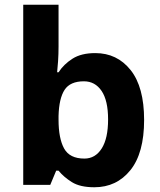

<svg xmlns="http://www.w3.org/2000/svg" viewBox="-20 -780 673 810"><path d="M227 -583Q227 -552 225 -522Q223 -492 221 -475H227Q249 -509 286 -532.5Q323 -556 382 -556Q474 -556 531 -484.5Q588 -413 588 -274Q588 -134 530 -62Q472 10 378 10Q318 10 283.5 -11.5Q249 -33 227 -60H217L192 0H78V-760H227ZM334 -437Q276 -437 252.5 -401Q229 -365 227 -291V-275Q227 -196 250.5 -153.5Q274 -111 336 -111Q382 -111 409 -153.5Q436 -196 436 -276Q436 -356 408.5 -396.5Q381 -437 334 -437Z"/></svg>

Font: Noto Sans Javanese
Style: Regular
Weight: 400
Designer: Monotype Design Team
Foundry: Monotype Imaging Inc.
Version: Version 2.004